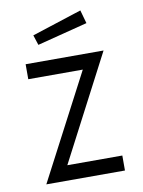

<svg xmlns="http://www.w3.org/2000/svg" viewBox="-80 -752 601 808"><g transform="rotate(-10 220.0 -348.0)"><path d="M287 -449H54V-513H387L153 -64H388V0H52ZM107 -627 320 -696 336 -639 121 -584Z"/></g></svg>

Font: Lineal Light
Style: Regular
Weight: 300
Designer: Created by Frank Adebiaye with contributions from Anton Moglia & Ariel Martín Pérez
Created by Frank ADEBIAYE with FontF
Foundry: Velvetyne Type Foundry
Version: Version 2.000